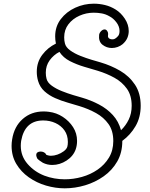

<svg xmlns="http://www.w3.org/2000/svg" viewBox="-20 -767 815 1044"><path d="M332 257Q281 257 230 242Q179 227 136.5 197Q94 167 68.5 124Q43 81 43 26Q43 9 46 -9Q57 -79 103.5 -120Q150 -161 217 -161Q224 -161 231.5 -160.5Q239 -160 246 -159Q287 -154 321.5 -131.5Q356 -109 377.5 -75.5Q399 -42 399 -1Q399 23 392 44Q379 82 342 106Q305 130 264 130Q237 130 213 118Q209 116 196.5 107Q184 98 182 94Q177 82 177 77Q177 66 184 61.5Q191 57 201 57Q210 57 218.5 61Q227 65 231 73L232 75Q232 75 242 78Q250 80 257 80Q274 80 292.5 73.5Q311 67 326.5 55.5Q342 44 346 31Q349 20 349 5Q349 -32 330.5 -58Q312 -84 281.5 -98Q251 -112 215 -112Q115 -112 95 -1Q94 6 93.5 12.5Q93 19 93 26Q93 82 130 124.5Q167 167 221 188Q247 198 275.5 203Q304 208 332 208Q379 208 425.5 195Q472 182 510.5 155.5Q549 129 572.5 90Q596 51 596 0Q596 -56 570 -92.5Q544 -129 502.5 -152Q461 -175 412 -190Q383 -199 348 -209Q313 -219 280 -233.5Q247 -248 222 -270.5Q197 -293 187 -327Q180 -351 180 -377Q180 -429 209.5 -468.5Q239 -508 284 -530Q280 -549 280 -569Q280 -623 310.5 -663Q341 -703 389 -725Q437 -747 490 -747Q521 -747 551.5 -739.5Q582 -732 609 -715Q638 -697 659 -665Q680 -633 680 -598Q680 -579 672.5 -561Q665 -543 647 -527Q635 -517 619.5 -511.5Q604 -506 588 -506Q560 -506 537.5 -523.5Q515 -541 519 -578Q521 -589 530 -598Q539 -607 549 -607Q561 -607 567 -590Q568 -587 568 -582Q568 -579 567.5 -576.5Q567 -574 567 -570Q568 -561 575 -557Q582 -553 590 -553Q601 -553 606 -557Q617 -564 623.5 -573Q630 -582 630 -599Q630 -623 613 -645.5Q596 -668 574 -679Q555 -690 533.5 -694Q512 -698 490 -698Q449 -698 412 -681.5Q375 -665 352 -635Q329 -605 329 -564Q329 -546 333 -531Q338 -510 361.5 -493Q385 -476 416.5 -463.5Q448 -451 478 -442Q508 -433 526 -428Q584 -411 633.5 -382Q683 -353 714 -306.5Q745 -260 745 -192Q745 -129 717 -81Q689 -33 645 -1V0Q645 63 617.5 111Q590 159 544 191.5Q498 224 443 240.5Q388 257 332 257ZM426 -236Q474 -222 518 -199Q562 -176 593.5 -141.5Q625 -107 638 -59Q664 -84 680 -117Q696 -150 696 -192Q696 -248 670 -284.5Q644 -321 602.5 -344Q561 -367 512 -382Q478 -392 437.5 -404Q397 -416 360.5 -434.5Q324 -453 303 -485Q271 -468 250 -439Q229 -410 229 -372Q229 -354 233 -339Q238 -318 261.5 -301Q285 -284 316.5 -271.5Q348 -259 378 -250Q408 -241 426 -236Z"/></svg>

Font: Twinkle Star
Style: Regular
Weight: 400
Designer: Robert E. Leuschke
Foundry: Robert E. Leuschke
Version: Version 2.010; ttfautohint (v1.8.3)